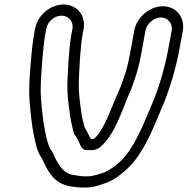

<svg xmlns="http://www.w3.org/2000/svg" viewBox="-20 -761 839 858"><path d="M372 -90H391C403 -90 420 -97 427 -103C496 -162 524 -268 557 -341C570 -370 578 -396 588 -425C601 -465 611 -516 618 -558L630 -624C636 -655 668 -683 699 -683C730 -683 753 -655 747 -624L735 -558C719 -468 696 -387 666 -312L649 -272C612 -182 573 -93 520 -42C499 -22 471 -1 449 8C429 16 393 27 375 27H359C338 27 318 22 298 19C257 8 235 -35 215 -80C213 -85 210 -87 207 -92C195 -110 189 -140 182 -172C173 -214 167 -274 163 -322C159 -383 167 -472 174 -545C176 -565 179 -590 182 -607L187 -633C192 -664 223 -691 255 -691C287 -691 309 -664 304 -633L299 -607C287 -538 284 -453 281 -388C280 -340 286 -296 292 -255C296 -220 302 -197 309 -170C310 -168 310 -165 311 -164C317 -154 322 -146 325 -141L332 -128C338 -116 344 -91 364 -91C366 -91 370 -90 372 -90ZM349 -607 354 -633C364 -692 323 -741 264 -741C205 -741 147 -692 137 -633L132 -607C129 -588 125 -563 123 -541C116 -468 107 -377 112 -310C116 -261 122 -200 132 -153C139 -122 144 -88 163 -60C166 -56 167 -53 168 -52C187 -11 213 52 279 68C296 72 321 77 350 77H366C399 77 436 63 460 54C495 40 528 13 552 -10C619 -75 658 -171 695 -260L712 -300C743 -378 768 -462 785 -558L797 -624C807 -683 768 -733 708 -733C648 -733 590 -683 580 -624L568 -558C561 -520 551 -466 540 -433C529 -403 522 -378 511 -355C475 -276 448 -185 402 -142C400 -141 400 -141 396 -140H386C384 -143 381 -150 378 -155L371 -169C367 -176 364 -183 358 -193C351 -218 345 -239 342 -269C336 -312 331 -352 332 -396C335 -461 338 -543 349 -607Z"/></svg>

Font: Blanket
Style: BlkOutlineObl
Weight: 900
Foundry: Cannot Into Space Fonts
Version: Version 0.9